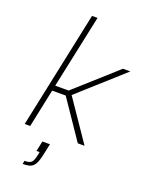

<svg xmlns="http://www.w3.org/2000/svg" viewBox="-176 -830 882 1145"><g transform="rotate(20 265.5 -257.5)"><path d="M46 0 203 -743H238L139 -277H224L484 -510H531L250 -258L426 0H383L218 -243H132L81 0ZM116 228 120 207Q143 207 154.5 201.5Q166 196 172.5 182Q179 168 184 144L187 127H167L181 62H229L213 137Q207 164 200 181.5Q193 199 182.5 209.5Q172 220 156 224Q140 228 116 228Z"/></g></svg>

Font: Saira Thin Thin
Style: Italic
Weight: 250
Italic angle: -12°
Version: Version 1.101